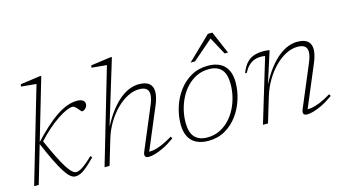

<svg xmlns="http://www.w3.org/2000/svg" viewBox="-83 -1035 2403 1347"><g transform="rotate(-15 1119.0 -362.0)"><path d="M274 -734 59 0H25.5L227 -688Q218 -689 197 -690.8Q176 -692.5 153.8 -694.8Q131.5 -697 117 -698.5L120.5 -714.5L259.5 -734ZM137.5 -279.5 138 -282.5Q189 -337.5 234.2 -378.5Q279.5 -419.5 320 -446.5Q360.5 -473.5 397.5 -487Q434.5 -500.5 470 -500.5Q497 -500.5 511.5 -490.5Q526 -480.5 526 -462.5Q526 -450.5 519.5 -440.8Q513 -431 503.8 -425.2Q494.5 -419.5 487 -419.5Q483.5 -419.5 476.8 -427.8Q470 -436 461.5 -445.5Q454 -455 445 -461.5Q436 -468 428.5 -468Q411 -468 382.5 -455.8Q354 -443.5 317.8 -419.2Q281.5 -395 240.8 -359.2Q200 -323.5 158 -277L161 -301.5Q196.5 -221 223.5 -166.5Q250.5 -112 271.2 -79.5Q292 -47 308.2 -32.8Q324.5 -18.5 338 -18.5Q348 -18.5 362.5 -24.5Q377 -30.5 400.5 -48.2Q424 -66 461 -101L471.5 -90Q432 -49.5 405.8 -28Q379.5 -6.5 360.5 1.5Q341.5 9.5 324 9.5Q306.5 9.5 288.2 -5.5Q270 -20.5 248.2 -54Q226.5 -87.5 199.2 -143.2Q172 -199 137.5 -279.5Z M626.5 -178.5 573.5 0H537L738.5 -688Q729.5 -689 708.5 -690.8Q687.5 -692.5 665.2 -694.8Q643 -697 628.5 -698.5L632 -714.5L772.5 -734H787L646 -271H647.5Q681 -334 715.8 -377.8Q750.5 -421.5 785.2 -448.8Q820 -476 853.8 -488.2Q887.5 -500.5 918 -500.5Q970.5 -500.5 994.2 -479.5Q1018 -458.5 1018 -420.5Q1018 -400.5 1011.8 -375.8Q1005.5 -351 993.5 -323L861 -8L850.5 -24.5Q870.5 -22.5 896.5 -26.2Q922.5 -30 957.8 -44.2Q993 -58.5 1041 -87L1048.5 -72.5Q1003 -40 966 -22.2Q929 -4.5 901.8 2.8Q874.5 10 857.5 10Q836 10 830.5 -1.5Q825 -13 835.5 -37L959.5 -332Q970 -356.5 975.2 -376.2Q980.5 -396 980.5 -411.5Q980.5 -439 963.5 -452.5Q946.5 -466 911.5 -466Q870.5 -466 827.8 -444.2Q785 -422.5 745.8 -383.2Q706.5 -344 675.5 -292Q644.5 -240 626.5 -178.5Z M1419.5 -500.5Q1473 -500.5 1508.5 -481.5Q1544 -462.5 1561.8 -426.2Q1579.5 -390 1579.5 -339Q1579.5 -276.5 1560 -214.8Q1540.5 -153 1503.2 -102.2Q1466 -51.5 1412.2 -20.8Q1358.5 10 1290 10Q1237.5 10 1201.8 -9Q1166 -28 1148.2 -64.2Q1130.5 -100.5 1130.5 -152Q1130.5 -214 1149.8 -275.8Q1169 -337.5 1206.5 -388.2Q1244 -439 1297.8 -469.8Q1351.5 -500.5 1419.5 -500.5ZM1288.5 -15Q1337 -15 1376.8 -33.8Q1416.5 -52.5 1447.5 -84.5Q1478.5 -116.5 1499.8 -157.8Q1521 -199 1531.8 -244.8Q1542.5 -290.5 1542.5 -335.5Q1542.5 -408.5 1511.8 -442Q1481 -475.5 1421.5 -475.5Q1373 -475.5 1333.2 -456.8Q1293.5 -438 1262.5 -406Q1231.5 -374 1210.2 -332.8Q1189 -291.5 1178 -246Q1167 -200.5 1167 -155Q1167 -82.5 1198.2 -48.8Q1229.5 -15 1288.5 -15ZM1310 -553 1479.5 -716.5H1512L1582 -553H1557.5L1484 -689H1499.5L1342 -553Z M1671.5 -380.5 1660 -382Q1678.5 -430 1703 -455Q1727.5 -480 1757.5 -489Q1787.5 -498 1823 -498Q1830.5 -498 1839 -497.5Q1847.5 -497 1855.2 -496Q1863 -495 1868 -493.5L1796.5 -271H1798Q1831.5 -334 1866.2 -377.8Q1901 -421.5 1936 -448.8Q1971 -476 2004.5 -488.2Q2038 -500.5 2068.5 -500.5Q2121 -500.5 2144.8 -479.5Q2168.5 -458.5 2168.5 -420.5Q2168.5 -400.5 2162.2 -375.8Q2156 -351 2144 -323L2011.5 -8L2001 -24.5Q2021.5 -22.5 2047.2 -26.2Q2073 -30 2108.5 -44.2Q2144 -58.5 2191.5 -87L2199 -72.5Q2153.5 -40 2116.5 -22.2Q2079.5 -4.5 2052.5 2.8Q2025.5 10 2008 10Q1986.5 10 1981 -1.5Q1975.5 -13 1986 -37L2110 -332Q2120.5 -356.5 2125.8 -376.2Q2131 -396 2131 -411.5Q2131 -439 2114 -452.5Q2097 -466 2062 -466Q2021 -466 1978.8 -444.8Q1936.5 -423.5 1898 -385Q1859.5 -346.5 1828.5 -294.8Q1797.5 -243 1779 -182L1724 0H1687.5L1827 -462Q1821 -464 1812.2 -464.5Q1803.5 -465 1795 -465Q1767 -465 1744.2 -455.2Q1721.5 -445.5 1703.5 -426.8Q1685.5 -408 1671.5 -380.5Z"/></g></svg>

Font: Newsreader 9pt ExtraLight
Style: Italic
Weight: 250
Italic angle: -17°
Designer: Hugues Gentile
Foundry: Production Type
Version: Version 1.003